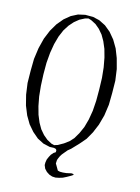

<svg xmlns="http://www.w3.org/2000/svg" viewBox="-132 -839 765 1047"><g transform="rotate(15 250.0 -315.5)"><path d="M270.5 59.6 291 94.7 303.7 97.7H320.3L339.8 95.7L366.2 89.8Q391.6 89.8 369.1 102.5L346.7 115.2L327.1 125L307.6 130.9L288.1 134.8L269.5 133.8L252 127.9L235.4 117.2L221.7 102.5L213.9 84V69.3L216.8 51.8L223.6 36.1L231.4 21.5L243.2 7.8L253.9 1Q258.8 -18.6 237.3 -19.5L214.8 -18.6L176.8 -27.3L140.6 -45.9L107.4 -74.2L77.1 -109.4L51.8 -152.3L31.2 -203.1L16.6 -260.7L7.8 -324.2L6.8 -393.6L7.8 -460L16.6 -523.4L31.2 -581.1L51.8 -630.9L77.1 -673.8L107.4 -710L140.6 -737.3L176.8 -755.9L215.8 -764.6H237.3H259.8L296.9 -755.9L334 -737.3L367.2 -710L397.5 -673.8L422.9 -630.9L442.4 -581.1L458 -523.4L466.8 -460L467.8 -390.6L466.8 -324.2L458 -261.7L442.4 -205.1L421.9 -156.2L397.5 -113.3L367.2 -78.1L330.1 -39.1L313.5 -25.4L289.1 3.9L281.2 16.6L275.4 29.3L271.5 40ZM386.7 -513.7 377 -566.4 364.3 -612.3 347.7 -651.4 329.1 -683.6 306.6 -710 282.2 -730.5 253.9 -745.1 237.3 -750 219.7 -745.1 191.4 -730.5 166 -710 142.6 -683.6 122.1 -651.4 105.5 -612.3 92.8 -566.4 84 -514.6 79.1 -457V-392.6L82 -328.1L87.9 -269.5L97.7 -217.8L110.4 -171.9L127 -131.8L145.5 -99.6L168 -73.2L192.4 -52.7L219.7 -38.1L235.4 -34.2L253.9 -40L285.2 -57.6L312.5 -78.1L332 -99.6L351.6 -132.8L369.1 -171.9L381.8 -217.8L390.6 -269.5L394.5 -327.1V-391.6L392.6 -456.1Z"/></g></svg>

Font: B2 Hana
Style: Regular
Weight: 500
Version: 2020-08-05; (max)